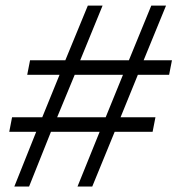

<svg xmlns="http://www.w3.org/2000/svg" viewBox="-20 -679 646 699"><path d="M481.9 -406.7 418.9 -252H545.9L535.6 -199.2H397.5L315.9 0H262.2L342.8 -199.2H165.5L85.9 0H32.2L111.8 -199.2H13.7L23.9 -252H133.8L196.8 -406.7H79.1L89.4 -459.5H217.8L299.8 -658.7H353.5L272 -459.5H449.2L530.8 -658.7H584.5L502.9 -459.5H606L595.7 -406.7ZM252 -406.7 188 -252H364.7L427.7 -406.7Z"/></svg>

Font: Cousine
Style: Italic
Weight: 400
Italic angle: -12°
Monospace: yes
Designer: Steve Matteson
Foundry: Monotype Imaging Inc.
Version: Version 1.21